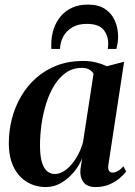

<svg xmlns="http://www.w3.org/2000/svg" viewBox="-20 -784 572 816"><path d="M441 -86Q438 -65.5 443.2 -58Q448.5 -50.5 459 -50.5Q468.5 -50.5 480.2 -56.8Q492 -63 504.5 -77.5L516 -55Q506 -41.5 487.8 -26Q469.5 -10.5 444 0.2Q418.5 11 386.5 11Q349.5 11 334 -10.8Q318.5 -32.5 322 -65L329 -111.5Q317.5 -81.5 294.5 -53.5Q271.5 -25.5 241 -7.2Q210.5 11 174.5 11Q130.5 11 94.8 -10.5Q59 -32 38.2 -73.5Q17.5 -115 17.5 -175.5Q17.5 -229 30.8 -280Q44 -331 70 -375.2Q96 -419.5 134 -453Q172 -486.5 222 -505.8Q272 -525 333 -525Q362.5 -525 387.8 -518.8Q413 -512.5 434 -502.5L507.5 -521.5ZM377.5 -470.5Q372.5 -480.5 360 -488Q347.5 -495.5 328 -495.5Q289.5 -495.5 260.2 -475Q231 -454.5 210 -420Q189 -385.5 175.8 -342.5Q162.5 -299.5 156.2 -254Q150 -208.5 150 -166.5Q150 -121 158.2 -94.2Q166.5 -67.5 180.8 -56Q195 -44.5 213 -44.5Q230.5 -44.5 248.5 -54.8Q266.5 -65 282.8 -83.8Q299 -102.5 312.2 -127.5Q325.5 -152.5 333 -181ZM198 -576Q198 -580.5 198 -584.5Q198 -588.5 198 -596Q198 -630.5 208.2 -661Q218.5 -691.5 238.2 -715Q258 -738.5 287 -751.5Q316 -764.5 354 -764.5Q398.5 -764.5 426.5 -745.8Q454.5 -727 468.2 -696Q482 -665 482 -627.5Q481.5 -608.5 479.2 -596.8Q477 -585 474.5 -576H438Q438.5 -579.5 439.2 -584.5Q440 -589.5 440 -599.5Q439.5 -634.5 419.2 -658.5Q399 -682.5 348.5 -682.5Q312.5 -682.5 287.2 -667.8Q262 -653 249 -628.8Q236 -604.5 235 -576Z"/></svg>

Font: Merriweather 120pt SemiBold
Style: Italic
Weight: 600
Italic angle: -7.8°
Version: Version 2.101